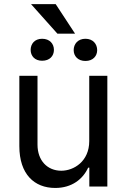

<svg xmlns="http://www.w3.org/2000/svg" viewBox="-20 -919 625 946"><path d="M419.7 -223.7C419.7 -123.9 343.8 -77.8 282 -77.8C213.4 -77.8 164.8 -127.8 164.8 -206.3V-545.5H75.3V-198.9C75.3 -60.7 149.1 7.1 252.1 7.1C334.5 7.1 388.8 -36.9 414.4 -93H420.1V0H508.9V-545.5H419.7ZM131 -673.3C131 -643.1 151.6 -619.7 187.5 -619.7C224.8 -619.7 245.7 -643.1 245.7 -673.3C245.7 -703.5 224.8 -728 187.5 -728C150.2 -728 131 -702.1 131 -673.3ZM132.8 -898.8 262.8 -753.2H349.8L254.3 -898.8ZM343 -671.9C343 -643.1 363.6 -618.6 400.9 -618.6C438.2 -618.6 458.8 -643.1 458.8 -671.9C458.8 -702.1 438.2 -728 400.9 -728C363.6 -728 343 -702.1 343 -671.9Z"/></svg>

Font: Margiela Sans Text
Style: Regular
Weight: 400
Designer: Stefan Endress, Andreas Faust
Version: Version 1.100;FEAKit 1.0